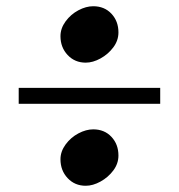

<svg xmlns="http://www.w3.org/2000/svg" viewBox="-20 -618 574 616"><path d="M40 -336H494V-285H40ZM360 -119Q360 -93 343.5 -71Q327 -49 302.5 -35.5Q278 -22 255 -22Q220 -22 197 -46.5Q174 -71 174 -107Q174 -132 190.5 -154.5Q207 -177 231.5 -190Q256 -203 279 -203Q315 -203 337.5 -179Q360 -155 360 -119ZM360 -514Q360 -488 343.5 -466Q327 -444 302.5 -430.5Q278 -417 255 -417Q220 -417 197 -441.5Q174 -466 174 -502Q174 -527 190.5 -549.5Q207 -572 231.5 -585Q256 -598 279 -598Q315 -598 337.5 -574Q360 -550 360 -514Z"/></svg>

Font: Inknut Antiqua SemiBold
Style: Regular
Weight: 600
Designer: Claus Eggers Sørensen
Foundry: Claus Eggers Sørensen
Version: Version 1.003; ttfautohint (v1.8.2) -l 8 -r 50 -G 200 -x 14 